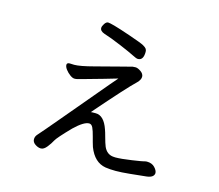

<svg xmlns="http://www.w3.org/2000/svg" viewBox="-109 -888 1218 1067"><g transform="rotate(15 500.0 -354.0)"><path d="M581 35Q515 24 484 -56Q476 -81 468 -112.5Q460 -144 452 -161Q444 -178 430 -178Q400 -178 346 -126Q276 -54 266.5 -35.5Q257 -17 240 4.5Q223 26 206 26Q190 26 173 14.5Q156 3 156 -14Q156 -30 167.5 -42.5Q179 -55 204 -84.5Q229 -114 264.5 -156Q300 -198 339 -244.5Q378 -291 416 -336Q454 -381 485 -418Q516 -455 522 -461Q512 -458 446.5 -439Q381 -420 345 -410.5Q309 -401 302.5 -399Q296 -397 286 -397Q275 -397 260 -408Q245 -419 234 -433.5Q223 -448 223 -460Q223 -472 239 -472L265 -471Q298 -471 375.5 -491.5Q453 -512 515.5 -528Q578 -544 581.5 -545Q585 -546 598 -546Q611 -546 629 -533.5Q647 -521 647 -504Q647 -487 628 -468Q582 -425 422 -241Q425 -242 450 -242Q498 -242 523 -169Q528 -156 536 -126Q544 -96 552 -76Q569 -38 605 -34L619 -33Q652 -33 712.5 -42Q773 -51 780 -53.5Q787 -56 795 -56Q824 -56 840.5 -38.5Q857 -21 857 -6Q855 20 813 24.5Q771 29 721.5 34Q672 39 640 39Q608 39 581 35ZM598 -594Q589 -594 567 -605.5Q545 -617 483.5 -643Q422 -669 383 -681Q357 -690 357 -708Q357 -718 366.5 -732.5Q376 -747 387 -747Q395 -747 424.5 -739Q454 -731 522.5 -707.5Q591 -684 606 -675.5Q621 -667 625.5 -660Q630 -653 630 -643Q630 -594 598 -594Z"/></g></svg>

Font: LXGW WenKai Medium
Style: Regular
Weight: 500
Designer: LXGW / Fontworks Inc.
Foundry: LXGW / Fontworks Inc.
Version: Version 1.501; October 10, 2024